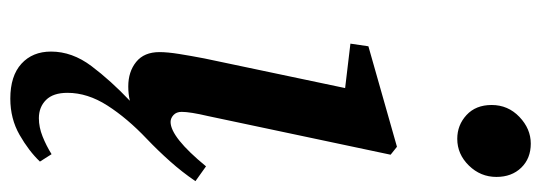

<svg xmlns="http://www.w3.org/2000/svg" viewBox="-350 -436 1024 363"><g transform="rotate(90 161.5 -255.0)"><path d="M243 -608Q217 -608 198 -625.5Q179 -643 179 -673Q179 -704 201.5 -725.5Q224 -747 252 -747Q280 -747 297.5 -729Q315 -711 315 -682Q315 -652 293.5 -630Q272 -608 243 -608ZM79 -45Q79 -60 82.5 -82Q86 -104 91 -130L147 -396L63 -406L68 -440L258 -494L273 -482L200 -137Q192 -103 192 -87Q192 -77 198 -71.5Q204 -66 211 -66Q240 -66 295 -133L323 -113Q306 -88 285.5 -65Q265 -42 243 -21Q204 16 180 53.5Q156 91 156 129Q156 156 169.5 169.5Q183 183 204 183Q221 183 238.5 176Q256 169 272 159L286 181Q266 202 235.5 219.5Q205 237 167 237Q124 237 101 216Q78 195 78 160Q78 120 105.5 83.5Q133 47 171 11Q158 14 144 14Q116 14 97.5 -1Q79 -16 79 -45Z"/></g></svg>

Font: Source Serif Pro SemiBold
Style: Italic
Weight: 600
Italic angle: -12°
Designer: Frank Grießhammer
Foundry: Adobe Systems Incorporated
Version: Version 3.001;hotconv 1.0.111;makeotfexe 2.5.65597